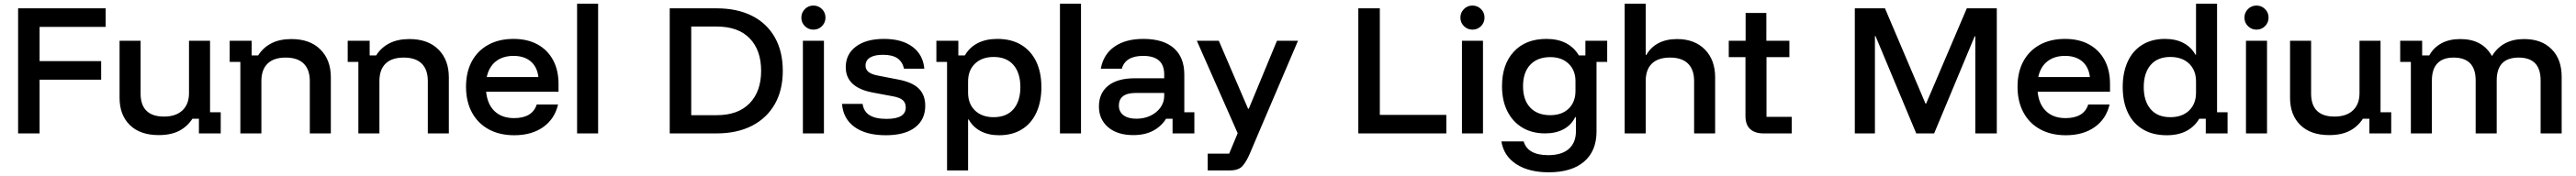

<svg xmlns="http://www.w3.org/2000/svg" viewBox="-20 -720 13880 950"><path d="M193.3 0H77.5V-675H549.2V-575H193.3V-390H525V-290H193.3Z M835 9.2Q735 9.2 679.6 -45Q624.2 -99.2 624.2 -192.5V-500H737.5V-215Q737.5 -153.3 769.2 -122.1Q800.8 -90.8 863.3 -90.8Q927.5 -90.8 962.9 -124.2Q998.3 -157.5 998.3 -217.5V-500H1111.7V-114.2H1169.2V0H1051.7V-79.2H1016.7Q988.3 -35.8 944.2 -13.3Q900 9.2 835 9.2Z M1275 0V-385.8H1217.5V-500H1335.8V-420.8H1370.8Q1397.5 -463.3 1442.1 -486.2Q1486.7 -509.2 1550 -509.2Q1650 -509.2 1706.2 -452.9Q1762.5 -396.7 1762.5 -302.5V0H1649.2V-282.5Q1649.2 -344.2 1616.2 -376.7Q1583.3 -409.2 1519.2 -409.2Q1455 -409.2 1421.7 -376.7Q1388.3 -344.2 1388.3 -282.5V0Z M1910.8 0V-385.8H1853.3V-500H1971.7V-420.8H2006.7Q2033.3 -463.3 2077.9 -486.2Q2122.5 -509.2 2185.8 -509.2Q2285.8 -509.2 2342.1 -452.9Q2398.3 -396.7 2398.3 -302.5V0H2285V-282.5Q2285 -344.2 2252.1 -376.7Q2219.2 -409.2 2155 -409.2Q2090.8 -409.2 2057.5 -376.7Q2024.2 -344.2 2024.2 -282.5V0Z M2750.8 10Q2671.7 10 2612.9 -22.1Q2554.2 -54.2 2522.5 -113.3Q2490.8 -172.5 2490.8 -251.7Q2490.8 -330.8 2522.1 -388.8Q2553.3 -446.7 2610.8 -478.3Q2668.3 -510 2746.7 -510Q2821.7 -510 2875.8 -480.4Q2930 -450.8 2959.6 -396.2Q2989.2 -341.7 2989.2 -266.7V-225H2599.2Q2605.8 -156.7 2645 -119.6Q2684.2 -82.5 2750 -82.5Q2798.3 -82.5 2829.2 -100.8Q2860 -119.2 2871.7 -155.8H2986.7Q2968.3 -77.5 2906.2 -33.8Q2844.2 10 2750.8 10ZM2602.5 -304.2H2880.8Q2874.2 -359.2 2839.2 -388.8Q2804.2 -418.3 2746.7 -418.3Q2689.2 -418.3 2651.7 -388.8Q2614.2 -359.2 2602.5 -304.2Z M3089.2 0V-700H3202.5V0Z M3588.3 0V-675H3841.7Q3951.7 -675 4031.7 -634.6Q4111.7 -594.2 4154.6 -518.3Q4197.5 -442.5 4197.5 -337.5Q4197.5 -233.3 4154.2 -157.5Q4110.8 -81.7 4030.8 -40.8Q3950.8 0 3841.7 0ZM3704.2 -98.3H3841.7Q3956.7 -98.3 4018.8 -162.5Q4080.8 -226.7 4080.8 -337.5Q4080.8 -449.2 4019.2 -512.9Q3957.5 -576.7 3841.7 -576.7H3704.2Z M4305.8 0V-500H4419.2V0ZM4362.5 -560Q4335.8 -560 4316.7 -578.8Q4297.5 -597.5 4297.5 -625Q4297.5 -651.7 4316.2 -670.8Q4335 -690 4362.5 -690Q4389.2 -690 4408.3 -671.2Q4427.5 -652.5 4427.5 -625Q4427.5 -598.3 4408.8 -579.2Q4390 -560 4362.5 -560Z M4752.5 10Q4645.8 10 4584.2 -34.6Q4522.5 -79.2 4516.7 -159.2H4627.5Q4633.3 -118.3 4665 -98.3Q4696.7 -78.3 4756.7 -78.3Q4860 -78.3 4860 -140Q4860 -165 4844.2 -179.2Q4828.3 -193.3 4791.7 -200L4680.8 -220.8Q4536.7 -248.3 4536.7 -357.5Q4536.7 -427.5 4591.7 -468.8Q4646.7 -510 4742.5 -510Q4839.2 -510 4896.2 -467.5Q4953.3 -425 4960 -349.2H4850.8Q4841.7 -387.5 4814.6 -405.8Q4787.5 -424.2 4736.7 -424.2Q4691.7 -424.2 4667.5 -409.2Q4643.3 -394.2 4643.3 -365.8Q4643.3 -345 4658.8 -332.1Q4674.2 -319.2 4707.5 -312.5L4819.2 -290.8Q4895 -276.7 4930 -242.1Q4965 -207.5 4965 -149.2Q4965 -74.2 4910 -32.1Q4855 10 4752.5 10Z M5082.5 200V-385.8H5025V-500H5143.3V-420.8H5178.3Q5203.3 -464.2 5247.5 -487.1Q5291.7 -510 5353.3 -510Q5429.2 -510 5482.1 -477.9Q5535 -445.8 5562.9 -387.5Q5590.8 -329.2 5590.8 -250Q5590.8 -170.8 5563.8 -112.1Q5536.7 -53.3 5485.4 -21.7Q5434.2 10 5362.5 10Q5305.8 10 5263.8 -12.1Q5221.7 -34.2 5199.2 -75H5195.8V200ZM5333.3 -87.5Q5403.3 -87.5 5440.4 -130.8Q5477.5 -174.2 5477.5 -250Q5477.5 -325.8 5440.4 -369.2Q5403.3 -412.5 5333.3 -412.5Q5270.8 -412.5 5233.3 -376.7Q5195.8 -340.8 5195.8 -280V-220Q5195.8 -159.2 5233.3 -123.3Q5270.8 -87.5 5333.3 -87.5Z M5690.8 0V-700H5804.2V0Z M6085.8 9.2Q6000 9.2 5950.4 -33.3Q5900.8 -75.8 5900.8 -145Q5900.8 -217.5 5950.8 -257.5Q6000.8 -297.5 6094.2 -297.5H6252.5V-318.3Q6252.5 -418.3 6139.2 -418.3Q6043.3 -418.3 6024.2 -349.2H5910.8Q5925 -426.7 5984.6 -468.3Q6044.2 -510 6140 -510Q6247.5 -510 6304.2 -460.4Q6360.8 -410.8 6360.8 -316.7V-114.2H6415V0H6297.5V-79.2H6262.5Q6236.7 -37.5 6192.5 -14.2Q6148.3 9.2 6085.8 9.2ZM6102.5 -79.2Q6145 -79.2 6179.2 -95.8Q6213.3 -112.5 6232.9 -140.4Q6252.5 -168.3 6252.5 -202.5V-218.3H6100Q6008.3 -218.3 6008.3 -150Q6008.3 -116.7 6033.3 -97.9Q6058.3 -79.2 6102.5 -79.2Z M6486.7 200V109.2H6602.5L6648.3 -0.8L6428.3 -500H6546.7L6704.2 -133.3H6708.3L6860 -500H6973.3L6760 0L6714.2 108.3Q6695.8 151.7 6674.6 175.8Q6653.3 200 6605 200Z M7298.3 0V-675H7414.2V-100H7772.5V0Z M7856.7 0V-500H7970V0ZM7913.3 -560Q7886.7 -560 7867.5 -578.8Q7848.3 -597.5 7848.3 -625Q7848.3 -651.7 7867.1 -670.8Q7885.8 -690 7913.3 -690Q7940 -690 7959.2 -671.2Q7978.3 -652.5 7978.3 -625Q7978.3 -598.3 7959.6 -579.2Q7940.8 -560 7913.3 -560Z M8324.2 210Q8216.7 210 8149.2 165.8Q8081.7 121.7 8069.2 43.3H8189.2Q8210.8 117.5 8321.7 117.5Q8394.2 117.5 8432.5 83.8Q8470.8 50 8470.8 -12.5V-87.5H8466.7Q8445.8 -45 8404.2 -22.5Q8362.5 0 8305 0Q8234.2 0 8182.1 -31.2Q8130 -62.5 8101.3 -119.6Q8072.5 -176.7 8072.5 -255Q8072.5 -372.5 8136.2 -441.2Q8200 -510 8311.7 -510Q8373.3 -510 8417.1 -487.1Q8460.8 -464.2 8486.7 -420.8H8521.7V-500H8639.2V-385.8H8581.7V-10Q8581.7 95 8514.6 152.5Q8447.5 210 8324.2 210ZM8332.5 -98.3Q8395 -98.3 8431.7 -133.8Q8468.3 -169.2 8468.3 -229.2V-281.7Q8468.3 -340.8 8431.2 -376.2Q8394.2 -411.7 8332.5 -411.7Q8263.3 -411.7 8224.6 -370.4Q8185.8 -329.2 8185.8 -255Q8185.8 -180 8224.6 -139.2Q8263.3 -98.3 8332.5 -98.3Z M8733.3 0V-700H8846.7V-423.3H8850Q8874.2 -465.8 8916.2 -487.5Q8958.3 -509.2 9015.8 -509.2Q9110 -509.2 9165.4 -452.9Q9220.8 -396.7 9220.8 -302.5V0H9107.5V-282.5Q9107.5 -344.2 9074.6 -376.7Q9041.7 -409.2 8977.5 -409.2Q8913.3 -409.2 8880 -376.7Q8846.7 -344.2 8846.7 -282.5V0Z M9480.8 0Q9435 0 9409.6 -23.3Q9384.2 -46.7 9384.2 -94.2V-411.7H9294.2V-500H9385V-650H9496.7V-500H9620.8V-411.7H9497.5V-89.2H9633.3V0Z M9973.3 0V-675H10135.8L10354.2 -160.8H10357.5L10576.7 -675H10738.3V0H10622.5V-524.2H10619.2L10400.8 0H10304.2L10085 -525H10081.7V0Z M11110 10Q11030.8 10 10972.1 -22.1Q10913.3 -54.2 10881.7 -113.3Q10850 -172.5 10850 -251.7Q10850 -330.8 10881.2 -388.8Q10912.5 -446.7 10970 -478.3Q11027.5 -510 11105.8 -510Q11180.8 -510 11235 -480.4Q11289.2 -450.8 11318.8 -396.2Q11348.3 -341.7 11348.3 -266.7V-225H10958.3Q10965 -156.7 11004.2 -119.6Q11043.3 -82.5 11109.2 -82.5Q11157.5 -82.5 11188.3 -100.8Q11219.2 -119.2 11230.8 -155.8H11345.8Q11327.5 -77.5 11265.4 -33.8Q11203.3 10 11110 10ZM10961.7 -304.2H11240Q11233.3 -359.2 11198.3 -388.8Q11163.3 -418.3 11105.8 -418.3Q11048.3 -418.3 11010.8 -388.8Q10973.3 -359.2 10961.7 -304.2Z M11654.2 10Q11578.3 10 11525 -22.1Q11471.7 -54.2 11444.2 -112.5Q11416.7 -170.8 11416.7 -250Q11416.7 -329.2 11443.8 -387.9Q11470.8 -446.7 11522.1 -478.3Q11573.3 -510 11644.2 -510Q11702.5 -510 11744.2 -487.9Q11785.8 -465.8 11808.3 -425H11811.7V-700H11925V-114.2H11981.7V0H11864.2V-79.2H11829.2Q11803.3 -35.8 11759.6 -12.9Q11715.8 10 11654.2 10ZM11673.3 -87.5Q11736.7 -87.5 11774.2 -123.3Q11811.7 -159.2 11811.7 -220V-280Q11811.7 -340.8 11774.2 -376.7Q11736.7 -412.5 11673.3 -412.5Q11604.2 -412.5 11567.1 -369.2Q11530 -325.8 11530 -250Q11530 -174.2 11567.1 -130.8Q11604.2 -87.5 11673.3 -87.5Z M12080.8 0V-500H12194.2V0ZM12137.5 -560Q12110.8 -560 12091.7 -578.8Q12072.5 -597.5 12072.5 -625Q12072.5 -651.7 12091.2 -670.8Q12110 -690 12137.5 -690Q12164.2 -690 12183.3 -671.2Q12202.5 -652.5 12202.5 -625Q12202.5 -598.3 12183.8 -579.2Q12165 -560 12137.5 -560Z M12529.2 9.2Q12429.2 9.2 12373.8 -45Q12318.3 -99.2 12318.3 -192.5V-500H12431.7V-215Q12431.7 -153.3 12463.3 -122.1Q12495 -90.8 12557.5 -90.8Q12621.7 -90.8 12657.1 -124.2Q12692.5 -157.5 12692.5 -217.5V-500H12805.8V-114.2H12863.3V0H12745.8V-79.2H12710.8Q12682.5 -35.8 12638.3 -13.3Q12594.2 9.2 12529.2 9.2Z M12969.2 0V-385.8H12911.7V-500H13030V-420.8H13068.3Q13091.7 -463.3 13133.8 -486.2Q13175.8 -509.2 13235.8 -509.2Q13295 -509.2 13337.1 -486.7Q13379.2 -464.2 13405 -419.2H13407.5Q13462.5 -509.2 13579.2 -509.2Q13673.3 -509.2 13727.5 -454.6Q13781.7 -400 13781.7 -305.8V0H13668.3V-285.8Q13668.3 -409.2 13550 -409.2Q13431.7 -409.2 13431.7 -285.8V0H13318.3V-285.8Q13318.3 -409.2 13199.2 -409.2Q13141.7 -409.2 13112.1 -377.9Q13082.5 -346.7 13082.5 -285.8V0Z"/></svg>

Font: Funnel Display Light Medium
Style: Regular
Weight: 500
Version: Version 1.000